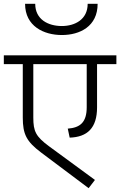

<svg xmlns="http://www.w3.org/2000/svg" viewBox="-36 -974 628 1003"><path d="M287 -791C381 -791 474 -836 474 -954H422C422 -872 355 -838 287 -838C216 -838 148 -872 148 -954H95C95 -837 193 -791 287 -791ZM572 -685H-16V-639H83V-360C83 -273 102 -235 179 -177L427 9L460 -34L220 -210C151 -261 138 -288 138 -360V-639H417V-414C417 -334 382 -307 318 -302L328 -255C420 -258 471 -305 471 -413V-639H572Z"/></svg>

Font: FiraGO Light
Style: Regular
Weight: 300
Designer: bBox Type
Foundry: bBox Type GmbH
Version: Version 1.001;PS 001.001;hotconv 1.0.88;makeotf.lib2.5.64775